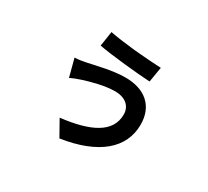

<svg xmlns="http://www.w3.org/2000/svg" viewBox="-143 -884 1286 1188"><g transform="rotate(30 500.0 -290.5)"><path d="M718 -617C676 -619 623 -622 569 -627L558 -628C555 -628 551 -628 547 -629L537 -630C535 -630 533 -630 532 -630L521 -631C519 -631 517 -632 516 -632L505 -633C446 -639 389 -647 343 -656L327 -550C417 -533 606 -514 700 -509L718 -617ZM786 -250C786 -382 699 -456 560 -456C470 -456 363 -428 305 -416C282 -411 251 -406 224 -405L257 -279C275 -288 308 -301 331 -308C381 -324 472 -350 546 -350C624 -350 664 -308 664 -252C664 -123 537 -61 330 -37L393 75C652 36 786 -82 786 -250Z"/></g></svg>

Font: Glow Sans SC Normal
Style: Bold
Weight: 700
Designer: Ryoko NISHIZUKA (kana, bopomofo & ideographs); Paul D. Hunt (Latin, Greek & Cyrillic); Sandoll Communications, Soo-young
Version: Version 0.93